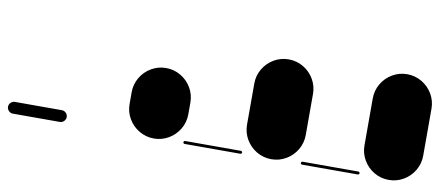

<svg xmlns="http://www.w3.org/2000/svg" viewBox="-44 -502 1488 644"><g transform="rotate(10 700.0 -180.0)"><path d="M20 -40Q12 -40 6 -34Q0 -28 0 -20Q0 -12 6 -6Q12 0 20 0H180Q188 0 194 -6Q200 -12 200 -20Q200 -28 194 -34Q188 -40 180 -40Z M200 0Q200 0 200 0Q200 0 200 0Q200 0 200 0Q200 0 200 0H400Q400 0 400 0Q400 0 400 0Q400 0 400 0Q400 0 400 0Z M400 -100H600V-140H400ZM500 -200Q473 -200 450 -186.5Q427 -173 413.5 -150Q400 -127 400 -100Q400 -73 413.5 -50Q427 -27 450 -13.5Q473 0 500 0Q527 0 550 -13.5Q573 -27 586.5 -50Q600 -73 600 -100Q600 -127 586.5 -150Q573 -173 550 -186.5Q527 -200 500 -200ZM500 -240Q473 -240 450 -226.5Q427 -213 413.5 -190Q400 -167 400 -140Q400 -113 413.5 -90Q427 -67 450 -53.5Q473 -40 500 -40Q527 -40 550 -53.5Q573 -67 586.5 -90Q600 -113 600 -140Q600 -167 586.5 -190Q573 -213 550 -226.5Q527 -240 500 -240Z M605 -10Q603 -10 601.5 -8.5Q600 -7 600 -5Q600 -3 601.5 -1.5Q603 0 605 0H795Q797 0 798.5 -1.5Q800 -3 800 -5Q800 -7 798.5 -8.5Q797 -10 795 -10Z M800 -100H1000V-240H800ZM900 -200Q873 -200 850 -186.5Q827 -173 813.5 -150Q800 -127 800 -100Q800 -73 813.5 -50Q827 -27 850 -13.5Q873 0 900 0Q927 0 950 -13.5Q973 -27 986.5 -50Q1000 -73 1000 -100Q1000 -127 986.5 -150Q973 -173 950 -186.5Q927 -200 900 -200ZM900 -340Q873 -340 850 -326.5Q827 -313 813.5 -290Q800 -267 800 -240Q800 -213 813.5 -190Q827 -167 850 -153.5Q873 -140 900 -140Q927 -140 950 -153.5Q973 -167 986.5 -190Q1000 -213 1000 -240Q1000 -267 986.5 -290Q973 -313 950 -326.5Q927 -340 900 -340Z M1005 -10Q1003 -10 1001.5 -8.5Q1000 -7 1000 -5Q1000 -3 1001.5 -1.5Q1003 0 1005 0H1195Q1197 0 1198.5 -1.5Q1200 -3 1200 -5Q1200 -7 1198.5 -8.5Q1197 -10 1195 -10Z M1200 -100H1400V-260H1200ZM1300 -200Q1273 -200 1250 -186.5Q1227 -173 1213.5 -150Q1200 -127 1200 -100Q1200 -73 1213.5 -50Q1227 -27 1250 -13.5Q1273 0 1300 0Q1327 0 1350 -13.5Q1373 -27 1386.5 -50Q1400 -73 1400 -100Q1400 -127 1386.5 -150Q1373 -173 1350 -186.5Q1327 -200 1300 -200ZM1300 -360Q1273 -360 1250 -346.5Q1227 -333 1213.5 -310Q1200 -287 1200 -260Q1200 -233 1213.5 -210Q1227 -187 1250 -173.5Q1273 -160 1300 -160Q1327 -160 1350 -173.5Q1373 -187 1386.5 -210Q1400 -233 1400 -260Q1400 -287 1386.5 -310Q1373 -333 1350 -346.5Q1327 -360 1300 -360Z"/></g></svg>

Font: Wavefont ExtraBold
Style: Regular
Weight: 800
Monospace: yes
Version: Version 3.005;gftools[0.9.33]